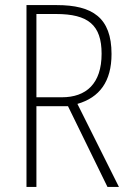

<svg xmlns="http://www.w3.org/2000/svg" viewBox="-20 -734 507 754"><path d="M203 -714H84V0H123V-317H247L402 0H447L284 -326C371 -351 418 -414 418 -522C418 -665 343 -714 203 -714ZM200 -679C326 -679 379 -636 379 -523C379 -405 318 -352 223 -352H123V-679Z"/></svg>

Font: Noto Sans Thai Looped Condensed ExtraLight
Style: Regular
Weight: 200
Width: 3
Designer: Sasikarn Vongin, Ben Mitchell
Foundry: The Fontpad Ltd
Version: Version 1.001